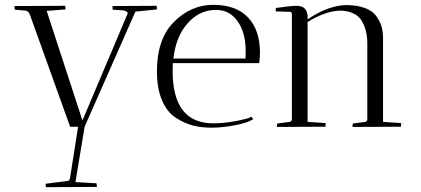

<svg xmlns="http://www.w3.org/2000/svg" viewBox="-20 -524 1740 794"><path d="M170 250 168 236 261 224Q268 223 270 210L303 0H270L103 -465L102 -466Q97 -478 86 -480L41 -484Q40 -490 40 -499L250 -500Q250 -499 251 -485L173 -479L321 -26L507 -466Q510 -472 503.5 -476Q497 -480 490 -481L446 -484Q445 -490 445 -499L628 -500Q628 -499 629 -485L540 -476L330 0L292 229L379 234Q381 248 381 249Z M694 -230Q694 -14 862 -14Q906 -14 956 -23.5Q1006 -33 1020 -41L1027 -31Q1004 -16 951.5 -6Q899 4 855.5 4Q812 4 777.5 -5Q743 -14 707 -37Q671 -60 650 -109Q629 -158 629 -229Q629 -361 697 -431Q768 -504 862 -504Q956 -504 1005.5 -452Q1055 -400 1055 -306Q1055 -286 1052 -263H695Q694 -252 694 -230ZM996 -313Q996 -388 963 -435.5Q930 -483 873 -483Q799 -483 748 -418Q707 -367 697 -282H995Q996 -293 996 -313Z M1125 1 1126 -13 1178 -20Q1187 -21 1187 -34V-467Q1185 -475 1181 -475L1120 -477L1121 -491Q1184 -500 1206 -500Q1246 -500 1251 -465H1252V-444Q1334 -500 1409 -503Q1482 -503 1520 -474Q1537 -461 1550.5 -433.5Q1564 -406 1564 -368V-20L1639 -15Q1639 -14 1638 0L1438 1Q1438 -8 1439 -13L1491 -20Q1499 -21 1499 -34V-343Q1499 -383 1488.5 -411Q1478 -439 1465 -452Q1452 -465 1433 -472Q1411 -480 1387 -480Q1327 -479 1252 -433V-20L1327 -15Q1327 -14 1326 0Z"/></svg>

Font: Antic Didone
Style: Regular
Weight: 400
Designer: Santiago Orozco
Foundry: Santiago Orozco
Version: Version 2.001